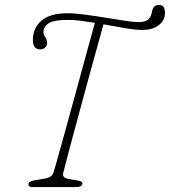

<svg xmlns="http://www.w3.org/2000/svg" viewBox="-20 -762 692 782"><path d="M237 -56Q233 -37.5 260 -33L301 -26Q319 -22.5 315 -11Q311 0 289 0H113Q94 0 96 -13Q97 -23.5 122 -28L159 -34Q176.5 -37 186 -43.2Q195.5 -49.5 200 -66Q205 -83 216.8 -125Q228.5 -167 244.5 -224.5Q260.5 -282 278 -346.2Q295.5 -410.5 312.5 -472.5Q329.5 -534.5 343.5 -586Q357.5 -637.5 366.5 -669Q336 -674 308 -677.5Q280 -681 258 -681Q199.5 -681 178.2 -667.2Q157 -653.5 157 -630Q157 -621 164.5 -610.2Q172 -599.5 172 -586Q172 -577 164.5 -569Q157 -561 144 -561Q114 -561 114 -599Q114 -648 149 -678Q184 -708 255 -708Q284.5 -708 325.8 -702.5Q367 -697 410 -690Q453 -683 488.8 -677.5Q524.5 -672 543 -672Q565 -672 576.5 -678Q588 -684 592.5 -693.5Q596.5 -702.5 597.8 -709Q599 -715.5 600 -719Q606 -742 628 -742Q652 -742 652 -709Q652 -679.5 627 -659.8Q602 -640 559 -640Q532 -640 489.8 -647.2Q447.5 -654.5 401.5 -663Q393 -632 378.5 -580Q364 -528 346.8 -465Q329.5 -402 311.8 -336.8Q294 -271.5 278.5 -213.5Q263 -155.5 252 -113.8Q241 -72 237 -56Z"/></svg>

Font: Fraunces 9pt S100 Thin
Style: Italic
Weight: 100
Italic angle: -16°
Version: Version 1.000; ttfautohint (v1.8.3)